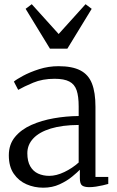

<svg xmlns="http://www.w3.org/2000/svg" viewBox="-20 -862 544 892"><path d="M181 10Q139.5 10 103.2 -5.8Q67 -21.5 44 -54.8Q21 -88 21 -140.5Q21 -191 49.8 -225.8Q78.5 -260.5 125.8 -281.5Q173 -302.5 230.2 -312.5Q287.5 -322.5 345.5 -323V-367.5Q345.5 -414.5 336 -442.5Q326.5 -470.5 302.2 -483.2Q278 -496 233.5 -496Q177.5 -496 134 -477.8Q90.5 -459.5 64.5 -444.5L44.5 -483Q56 -493 87.5 -510Q119 -527 162.2 -540.8Q205.5 -554.5 252 -554.5Q315.5 -554.5 353.2 -535Q391 -515.5 407.2 -474Q423.5 -432.5 423.5 -366V-40H483V-7.5Q472.5 -4.5 457.5 -1Q442.5 2.5 426 5Q409.5 7.5 394.5 7.5Q372.5 7.5 361.8 0Q351 -7.5 351 -34.5V-73.5Q339.5 -61.5 315.2 -41.5Q291 -21.5 257 -5.8Q223 10 181 10ZM208.5 -45Q242 -45 279 -62.8Q316 -80.5 345.5 -107V-281.5Q269 -281 215.8 -264.8Q162.5 -248.5 134.8 -219Q107 -189.5 107 -150Q107 -113 120.5 -89.5Q134 -66 157.2 -55.5Q180.5 -45 208.5 -45ZM212 -636 99 -821 127.5 -842.5 252.5 -704 377.5 -842.5 406 -821 293 -636Z"/></svg>

Font: Merriweather 48pt Light
Style: Regular
Weight: 300
Version: Version 2.100